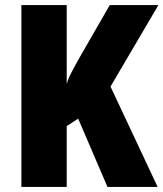

<svg xmlns="http://www.w3.org/2000/svg" viewBox="-20 -734 642 754"><path d="M599 0H402L287 -268L242 -239V0H64V-714H242V-404Q248 -426 260 -448.5Q272 -471 285 -495L411 -714H602L414 -394Z"/></svg>

Font: Noto Sans Gujarati Condensed Black
Style: Regular
Weight: 900
Width: 3
Designer: Jelle Bosma - Monotype Design Team, Universal Thirst
Foundry: Monotype Imaging Inc.
Version: Version 2.106; ttfautohint (v1.8.4.7-5d5b)